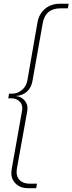

<svg xmlns="http://www.w3.org/2000/svg" viewBox="-20 -802 384 1018"><path d="M171.9 195.8H127Q89.4 195.8 64.7 172.9Q40 149.9 40 113.8Q40 107.9 42 94.2L96.2 -210.9Q98.1 -220.7 98.1 -228Q98.1 -252 81.3 -266.4Q64.5 -280.8 39.1 -280.8H23.9L27.8 -305.2H43Q72.3 -305.2 95.7 -324.2Q119.1 -343.3 125 -375L178.2 -680.2Q185.5 -726.1 217.5 -754.2Q249.5 -782.2 298.8 -782.2H344.2L339.8 -757.8H300.8Q219.7 -757.8 206.1 -676.8L152.8 -376Q146.5 -336.9 122.3 -315.7Q98.1 -294.4 62 -293Q89.8 -291 107.9 -272.2Q126 -253.4 126 -227.1Q126 -221.7 124 -210L69.8 90.8Q67.9 104.5 67.9 108.9Q67.9 138.7 86.7 155.3Q105.5 171.9 137.2 171.9H175.8Z"/></svg>

Font: Creato Display Thin
Style: Italic
Weight: 265
Italic angle: -10°
Version: Version 1.000